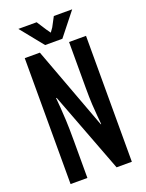

<svg xmlns="http://www.w3.org/2000/svg" viewBox="-184 -1107 910 1195"><g transform="rotate(-20 271.5 -509.5)"><path d="M68.8 -834H168.9L372.6 -285.6H375.5Q373.5 -311.5 370.4 -343.5Q367.2 -375.5 364.7 -420.4Q362.3 -465.3 362.3 -529.8V-834H474.6V0H373.5L170.9 -533.7H167Q169.4 -504.4 172.4 -469.7Q175.3 -435.1 177.7 -382.3Q180.2 -329.6 180.2 -245.1V0H68.8ZM328.6 -1018.6H450.2L330.1 -867.2H215.8L93.8 -1018.6H214.8L255.9 -955.1L275.4 -927.7L294.9 -955.1Z"/></g></svg>

Font: Fjalla One
Style: Regular
Weight: 400
Designer: Irina Smirnova, Eben Sorkin
Foundry: Sorkin Type
Version: Version 1.002; ttfautohint (v1.8.4.7-5d5b);gftools[0.9.25]